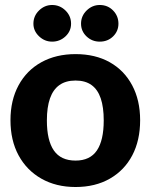

<svg xmlns="http://www.w3.org/2000/svg" viewBox="-20 -742 604 770"><path d="M283 -525Q362 -525 420 -492.5Q478 -460 510 -400Q542 -340 542 -260Q542 -179 510.5 -119Q479 -59 420.5 -25.5Q362 8 283 8Q205 8 146 -25.5Q87 -59 54.5 -119Q22 -179 22 -260Q22 -340 54.5 -400Q87 -460 146 -492.5Q205 -525 283 -525ZM283 -98Q341 -98 368.5 -138.5Q396 -179 396 -259Q396 -312 384 -347.5Q372 -383 347 -401Q322 -419 283 -419Q244 -419 218.5 -401Q193 -383 180.5 -347.5Q168 -312 168 -259Q168 -179 196 -138.5Q224 -98 283 -98ZM265 -647Q265 -617 242.5 -596Q220 -575 189 -575Q159 -575 136.5 -596.5Q114 -618 114 -647Q114 -678 136.5 -700Q159 -722 189 -722Q220 -722 242.5 -700Q265 -678 265 -647ZM455 -647Q455 -617 433.5 -596Q412 -575 380 -575Q349 -575 327 -596Q305 -617 305 -647Q305 -678 327.5 -700Q350 -722 380 -722Q412 -722 433.5 -700Q455 -678 455 -647Z"/></svg>

Font: Aleo ExtraBold
Style: Regular
Weight: 800
Designer: Alessio Laiso
Foundry: Alessio Laiso
Version: Version 2.001;gftools[0.9.29]